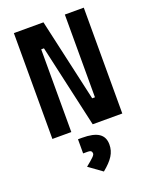

<svg xmlns="http://www.w3.org/2000/svg" viewBox="-177 -789 941 1182"><g transform="rotate(-20 293.0 -198.0)"><path d="M328.1 0H522V-693.4H397.9V-151.4H379.9L257.8 -693.4H64V0H188V-542H206.1ZM293.5 296.9C355.5 246.1 382.3 206.1 382.3 151.9C382.3 85.9 336.9 55.7 238.3 55.7H211.4V148.4H243.2C260.7 148.4 269 155.3 269 169.4C269 181.2 253.9 195.3 206.1 233.9Z"/></g></svg>

Font: CaskaydiaCove Nerd Font
Style: Bold
Weight: 700
Designer: Aaron Bell
Foundry: Saja Typeworks
Version: Version 2111.1;Nerd Fonts 2.3.0